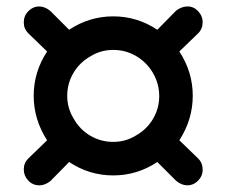

<svg xmlns="http://www.w3.org/2000/svg" viewBox="-20 -634 692 587"><path d="M191.4 -138.7 133.8 -80.1Q117.2 -67.4 100.6 -67.4Q80.1 -67.4 66.4 -82Q52.7 -96.7 52.7 -116.2Q52.7 -135.7 66.4 -149.4L124 -205.1Q83 -268.6 83 -341.3Q83 -414.1 124 -476.6L66.4 -532.2Q52.7 -545.9 52.7 -565.4Q52.7 -585.9 66.9 -600.1Q81.1 -614.3 99.1 -614.3Q117.2 -614.3 133.8 -600.6L191.4 -543Q252.9 -584 326.2 -584Q399.4 -584 460.9 -543L518.6 -601.6Q535.2 -614.3 553.7 -614.3Q572.3 -614.3 585.9 -599.6Q599.6 -585 599.6 -566.4Q599.6 -545.9 585.9 -532.2L528.3 -476.6Q569.3 -414.1 569.3 -341.3Q569.3 -268.6 528.3 -205.1L585.9 -149.4Q599.6 -135.7 599.6 -115.2Q599.6 -95.7 585 -81.1Q571.3 -67.4 553.2 -67.4Q535.2 -67.4 518.6 -81.1L460.9 -138.7Q399.4 -97.7 326.2 -97.7Q252.9 -97.7 191.4 -138.7ZM326.2 -481.4Q288.1 -481.4 256.8 -461.9Q223.6 -443.4 204.6 -411.1Q185.5 -378.9 185.5 -340.8Q185.5 -303.7 205.1 -271.5Q223.6 -238.3 255.9 -219.2Q288.1 -200.2 326.2 -200.2Q364.3 -200.2 395.5 -219.7Q428.7 -238.3 447.8 -270.5Q466.8 -302.7 466.8 -340.3Q466.8 -377.9 447.8 -410.6Q428.7 -443.4 396.5 -462.4Q364.3 -481.4 326.2 -481.4Z"/></svg>

Font: FakePearl
Style: SemiBold
Weight: 400
Version: Version 1.2